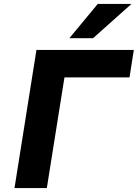

<svg xmlns="http://www.w3.org/2000/svg" viewBox="-20 -960 703 980"><path d="M54 0 166 -705H663L641 -565H309L219 0ZM334 -765 479 -940H651L455 -765Z"/></svg>

Font: Nunito Sans 6pt ExtraBold
Style: Italic
Weight: 800
Italic angle: -9°
Version: Version 3.101;gftools[0.9.27]